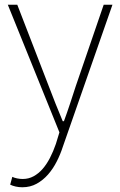

<svg xmlns="http://www.w3.org/2000/svg" viewBox="-20 -547 508 811"><path d="M74 244Q60 244 46.5 241Q33 238 23 233L32 200Q40 204 52 206.5Q64 209 76 209Q101 209 122 197.5Q143 186 160 166.5Q177 147 191 120Q205 93 216 61L231 12L13 -527H53L186 -183Q199 -149 214.5 -109.5Q230 -70 245 -35H250Q263 -70 276 -109.5Q289 -149 300 -183L418 -527H455L245 74Q235 105 219.5 135.5Q204 166 183 190Q162 214 135 229Q108 244 74 244Z"/></svg>

Font: SpoqaHanSansJP-Thin
Style: Regular
Weight: 250
Designer: [Source Han Sans]
Ryoko NISHIZUKA  (kana & ideographs); Paul D. Hunt (Latin, Greek & Cyrillic); Wenlong ZHANG  (bopomofo
Foundry: Spoqa (http://bi.spoqa.com)
Version: Version 1.002.20150607